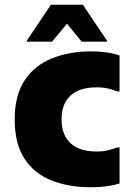

<svg xmlns="http://www.w3.org/2000/svg" viewBox="-20 -780 564 811"><path d="M42 -276Q42 -377 84 -440.5Q126 -504 199.5 -533.5Q273 -563 364 -563Q434 -563 485 -546V-394H474Q458 -401 437.5 -406Q417 -411 388 -411Q316 -411 278 -376.5Q240 -342 240 -276Q240 -210 278 -175Q316 -140 388 -140Q417 -140 437.5 -145.5Q458 -151 474 -157H485V-5Q434 11 364 11Q270 11 197 -18Q124 -47 83 -110.5Q42 -174 42 -276ZM93 -604V-608L195 -760H330L432 -608V-604H325L263 -680L200 -604Z"/></svg>

Font: Kufam ExtraBold
Style: Regular
Weight: 800
Designer: Wael Morcos, Artur Schmal
Foundry: Original Type
Version: Version 1.300; ttfautohint (v1.8.3)